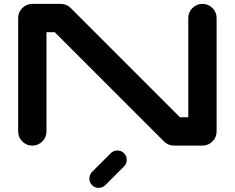

<svg xmlns="http://www.w3.org/2000/svg" viewBox="-20 -728 1174 960"><path d="M1063 -70.8Q1063 -41.5 1042.2 -20.8Q1021.5 0 992.2 0H850.6Q820.8 0 800.3 -20.5L253.9 -566.9H212.4V-70.8Q212.4 -41.5 191.7 -20.8Q170.9 0 141.6 0Q112.3 0 91.6 -20.8Q70.8 -41.5 70.8 -70.8V-637.7Q70.8 -667 91.6 -687.7Q112.3 -708.5 141.6 -708.5H283.2Q313 -708.5 333.5 -688L879.9 -141.6H921.4V-637.7Q921.4 -667 942.1 -687.7Q962.9 -708.5 992.2 -708.5Q1021.5 -708.5 1042.2 -687.7Q1063 -667 1063 -637.7ZM613.8 71.3Q613.8 90.3 600.1 104L506.3 197.8Q492.7 211.4 473.1 211.4Q454.1 211.4 440.4 197.8Q426.8 184.1 426.8 164.6Q426.8 145.5 440.4 131.3L533.7 38.1Q547.4 24.4 566.9 24.4Q586.4 24.4 600.1 38.1Q613.8 51.8 613.8 71.3Z"/></svg>

Font: Robtronika
Style: Regular
Weight: 400
Designer: GGBot
Version: 1.00